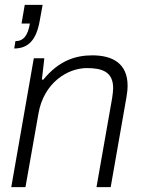

<svg xmlns="http://www.w3.org/2000/svg" viewBox="-20 -764 584 784"><path d="M38 -566C94 -566 128 -599 142 -678L154 -744H81L68 -668H102C94 -619 76 -596 43 -596ZM26 0H84L137 -300C158 -424 254 -486 335 -486C397 -486 442 -471 442 -404C442 -393 440 -379 438 -364L374 0H432L496 -365C499 -382 501 -399 501 -414C501 -504 441 -538 357 -538C289 -538 221 -517 157 -439H151L161 -526H118Z"/></svg>

Font: Archivo ExtraLight
Style: Italic
Weight: 200
Italic angle: -10°
Designer: Hector Gatti
Foundry: Omnibus-Type
Version: Version 2.001